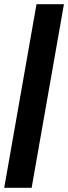

<svg xmlns="http://www.w3.org/2000/svg" viewBox="-35 -700 323 910"><path d="M-15 190 138 -680H268L115 190Z"/></svg>

Font: Philosopher
Style: Bold Italic
Weight: 700
Italic angle: -10°
Designer: Jovanny Lemonad
Foundry: Jovanny Lemonad
Version: Version 2.000